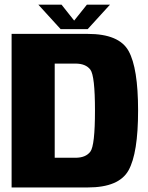

<svg xmlns="http://www.w3.org/2000/svg" viewBox="-20 -824 650 844"><path d="M31 0H366Q503 0 545 -75.2Q587 -150.5 587 -338Q587 -525 545.2 -600Q503.5 -675 366 -675H31ZM220.5 -130.5V-544.5H311.5Q357 -544.5 377.2 -517.8Q397.5 -491 397.5 -338Q397.5 -184.5 377.2 -157.5Q357 -130.5 311.5 -130.5ZM246.5 -696H365.5L463.5 -803.5H362L306 -733.5L250.5 -803.5H148.5Z"/></svg>

Font: Anybody SemiCondensed ExtraBold
Style: Regular
Weight: 800
Width: 4
Version: Version 1.113;gftools[0.9.25]